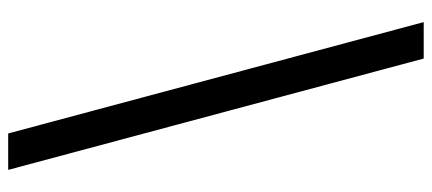

<svg xmlns="http://www.w3.org/2000/svg" viewBox="-313 -526 1055 469"><g transform="rotate(-90 214.5 -291.5)"><path d="M123 -799 395 216H306L34 -799Z"/></g></svg>

Font: Noto Sans Sinhala UI SemiCondensed Medium
Style: Regular
Weight: 500
Width: 4
Designer: Jelle Bosma - Monotype Design Team
Foundry: Monotype Imaging Inc.
Version: Version 2.006; ttfautohint (v1.8.4.7-5d5b)